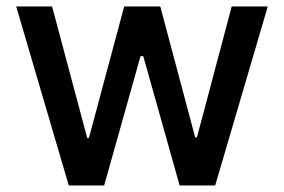

<svg xmlns="http://www.w3.org/2000/svg" viewBox="-20 -565 865 585"><path d="M189.5 0 29.3 -545.4H138.7L245.6 -145H251L358.4 -545.4H468.3L574.7 -146.5H580.1L686 -545.4H795.9L635.7 0H527.3L416.5 -394H408.2L297.4 0Z"/></svg>

Font: Interop Med
Style: Regular
Weight: 500
Designer: Rasmus Andersson, Google, Jang Haemin
Foundry: jhaemin
Version: Version 1.007